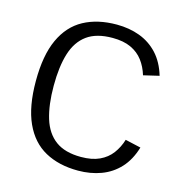

<svg xmlns="http://www.w3.org/2000/svg" viewBox="-109 -828 898 939"><g transform="rotate(15 340.5 -358.5)"><path d="M368.7 11.7Q271.5 11.7 201.4 -26.9Q131.3 -65.4 94 -147.5Q56.6 -229.5 56.6 -358.9Q56.6 -488.8 94 -570.1Q131.3 -651.4 201.4 -689.5Q271.5 -727.5 368.7 -727.5Q431.6 -727.5 484.9 -707.8Q538.1 -688 576.7 -646.5Q615.2 -605 634.8 -539.6L555.7 -521Q543.5 -561.5 520 -592.8Q496.6 -624 458.7 -641.6Q420.9 -659.2 365.2 -659.2Q284.2 -659.2 236.3 -624.5Q188.5 -589.8 167.7 -522.9Q147 -456.1 147 -358.9Q147 -262.2 167.7 -194.6Q188.5 -127 236.3 -91.8Q284.2 -56.6 365.2 -56.6Q420.9 -56.6 458.7 -74.2Q496.6 -91.8 520 -123Q543.5 -154.3 555.7 -194.3L634.8 -176.3Q615.2 -110.8 576.7 -69.3Q538.1 -27.8 484.9 -8.1Q431.6 11.7 368.7 11.7Z"/></g></svg>

Font: Pontano Sans
Style: Regular
Weight: 400
Designer: Vernon Adams
Foundry: Vernon Adams
Version: Version 2.001